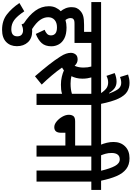

<svg xmlns="http://www.w3.org/2000/svg" viewBox="271 -1207 1268 1850"><g transform="rotate(90 905.0 -282.0)"><path d="M245 -289Q309 -289 349 -268.5Q389 -248 407.5 -214.5Q426 -181 426 -143Q426 -84 395 -49.5Q364 -15 307 7L267 -78Q289 -86 305 -100.5Q321 -115 321 -139Q321 -166 302.5 -181.5Q284 -197 243 -197Q198 -197 172 -174Q146 -151 146 -112Q146 -72 172.5 -34Q199 4 260 43Q270 42 281 42Q349 42 387 83Q425 124 425 189Q425 253 384.5 292.5Q344 332 267 332Q179 332 119 285.5Q59 239 9 165L89 118Q135 187 173.5 215Q212 243 261 243Q330 243 330 186Q330 156 313.5 143Q297 130 274 130Q258 130 243.5 134Q229 138 215 144L206 123Q126 71 83 11.5Q40 -48 40 -119Q40 -155 53 -183.5Q66 -212 88 -233Q72 -252 60.5 -278.5Q49 -305 49 -339Q49 -367 58.5 -387.5Q68 -408 85 -422Q105 -441 134.5 -449.5Q164 -458 219 -458H287V-528H0V-622H473V-528H394V-366H212Q190 -366 180 -363.5Q170 -361 163 -354Q154 -345 154 -328Q154 -303 173 -279Q207 -289 245 -289Z M991 -528V0H884V-246Q863 -239 841.5 -237Q820 -235 796 -235Q756 -235 720 -243.5Q684 -252 658 -264Q646 -254 631 -246Q663 -199 707 -147Q751 -95 795 -50L715 15Q651 -59 605 -117.5Q559 -176 526 -228Q505 -260 497 -285Q489 -310 489 -331Q489 -356 504 -376Q519 -396 553 -396Q587 -396 614 -367Q631 -403 631 -453Q631 -494 621 -528H461V-622H1071V-528ZM785 -328Q814 -328 837 -331Q860 -334 884 -341V-528H726Q731 -511 734.5 -489.5Q738 -468 738 -442Q738 -409 731 -382.5Q724 -356 714 -336Q749 -328 785 -328Z M882 -615Q849 -663 826 -676.5Q803 -690 774 -690Q743 -690 711 -674L684 -753Q726 -771 766 -771Q800 -771 825.5 -755Q851 -739 876 -699L881 -700Q855 -769 833 -792.5Q811 -816 778 -816Q749 -816 722 -804L698 -882Q717 -888 737 -892Q757 -896 779 -896Q826 -896 863.5 -873Q901 -850 930 -789.5Q959 -729 982 -615Z M1058 -622H1569V-528H1489V0H1382V-278H1259V-235Q1259 -171 1205 -171Q1178 -171 1150.5 -193.5Q1123 -216 1104.5 -248.5Q1086 -281 1086 -311Q1086 -338 1098.5 -355Q1111 -372 1150 -372H1382V-528H1058Z M1376 -615Q1363 -646 1355.5 -678Q1348 -710 1348 -742Q1348 -810 1390 -853Q1432 -896 1505 -896Q1568 -896 1609.5 -863.5Q1651 -831 1677 -770Q1703 -709 1721 -622H1810V-528H1730V0H1623V-528H1556V-622H1625Q1604 -710 1579 -756Q1554 -802 1515 -802Q1485 -802 1469.5 -781.5Q1454 -761 1454 -724Q1454 -691 1461.5 -665Q1469 -639 1479 -615Z"/></g></svg>

Font: Noto Sans Condensed SemiBold
Style: Italic
Weight: 600
Width: 3
Italic angle: -12°
Designer: Monotype Design Team
Foundry: Monotype Imaging Inc.
Version: Version 2.013; ttfautohint (v1.8.4.7-5d5b)